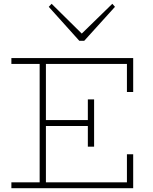

<svg xmlns="http://www.w3.org/2000/svg" viewBox="-20 -992 808 1012"><path d="M40 0V-31H649V-179H682V0ZM189 -18V-669H222V-18ZM218 -328V-359H460V-328ZM443 -219V-468H476V-219ZM649 -507V-655H40V-686H682V-507ZM572 -972 586 -956 424 -777H398L237 -956L252 -972L411 -815Z"/></svg>

Font: BioRhyme ExtraLight
Style: Regular
Weight: 250
Designer: Aoife Mooney
Foundry: Aoife Mooney Type
Version: Version 1.600;gftools[0.9.33]